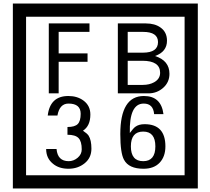

<svg xmlns="http://www.w3.org/2000/svg" viewBox="-20 -980 1195 1090"><path d="M1103 90H53V-960H1103ZM1028 15V-885H128V15ZM488 -799H313V-677H477V-629H313V-450H257V-847H488ZM942 -561Q942 -513 906.5 -481.5Q871 -450 823 -450H649V-847H808Q859 -847 891 -824Q928 -798 928 -749Q928 -686 860 -662Q942 -636 942 -561ZM877 -741Q877 -799 792 -799H705V-681H791Q877 -681 877 -741ZM889 -567Q889 -635 788 -635H705V-498H791Q828 -498 855 -513Q889 -532 889 -567ZM499 -136Q499 -84 460.5 -53Q422 -22 369 -22Q314 -22 280 -51Q242 -82 242 -134H301Q307 -65 370 -65Q398 -65 421 -84.5Q444 -104 444 -132Q444 -177 426 -196Q408 -215 363 -215V-259Q405 -259 421.5 -276Q438 -293 438 -334Q438 -392 369 -392Q318 -392 306 -324H251Q264 -435 368 -435Q419 -435 454 -409Q493 -380 493 -330Q493 -265 451 -238Q475 -222 483 -210Q499 -185 499 -136ZM919 -149Q919 -91 886.5 -56.5Q854 -22 795 -22Q711 -22 684 -73Q663 -111 663 -219Q663 -435 797 -435Q895 -435 908 -332H855Q850 -392 796 -392Q713 -392 717 -225Q738 -253 748 -260Q768 -275 801 -275Q919 -275 919 -149ZM862 -149Q862 -233 793 -233Q723 -233 723 -149Q723 -65 793 -65Q862 -65 862 -149Z"/></svg>

Font: Unicode BMP Fallback SIL
Style: Regular
Weight: 400
Foundry: NRSI, SIL International
Version: Version 5.1 Based on Unicode 5.1